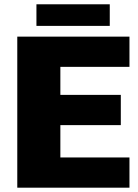

<svg xmlns="http://www.w3.org/2000/svg" viewBox="-20 -870 640 890"><path d="M580.1 -560.1H259.8V-430.2H540V-290H259.8V-140.1H580.1V0H60.1V-700.2H580.1ZM148.9 -750V-850.1H488.8V-750Z"/></svg>

Font: Fivo Sans Heavy
Style: Regular
Weight: 900
Designer: Alexander Slobzheninov
Foundry: Alexander Slobzheninov
Version: 1.0